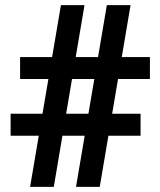

<svg xmlns="http://www.w3.org/2000/svg" viewBox="-20 -731 626 751"><path d="M97.7 0 218.3 -710.9H310.5L190.4 0ZM277.3 0 397.9 -710.9H490.7L370.1 0ZM566.4 -421.9H58.6V-507.8H566.4ZM529.8 -200.2H21.5V-286.1H529.8Z"/></svg>

Font: Roboto ExtraBold
Style: Regular
Weight: 800
Designer: Christian Robertson
Foundry: Google
Version: Version 3.009; 2024